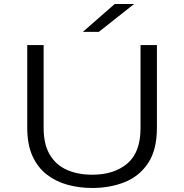

<svg xmlns="http://www.w3.org/2000/svg" viewBox="-20 -924 915 955"><path d="M439 11Q373.5 11 315 -5.2Q256.5 -21.5 211.5 -56.8Q166.5 -92 141 -149.2Q115.5 -206.5 115.5 -288.5V-700H197V-287Q197 -206.5 227.5 -155Q258 -103.5 312.5 -79.2Q367 -55 439 -55Q547.5 -55 613.2 -110.5Q679 -166 679 -287V-700H760.5V-288.5Q760.5 -179 717 -113.2Q673.5 -47.5 600.5 -18.2Q527.5 11 439 11ZM471.5 -765.5H392L550.5 -904H647Z"/></svg>

Font: Trispace SemiExpanded Light
Style: Regular
Weight: 300
Width: 6
Designer: Tyler Finck
Foundry: Etcetera Type Company
Version: Version 1.210; ttfautohint (v1.8.3)